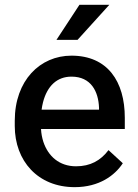

<svg xmlns="http://www.w3.org/2000/svg" viewBox="-20 -770 573 800"><path d="M291 9.8C393.6 9.8 458.5 -39.1 491.7 -89.8L432.1 -144.5C399.4 -101.1 356.4 -77.1 296.9 -77.1C227.5 -77.1 180.7 -118.7 160.6 -179.2C155.3 -195.8 151.9 -213.4 150.9 -232.4H500V-279.3C500 -430.7 428.2 -538.1 277.8 -538.1C147 -538.1 41.5 -435.1 41.5 -266.6V-245.1C41.5 -99.6 137.7 9.8 291 9.8ZM159.2 -343.8C176.8 -412.1 217.8 -450.7 277.8 -450.7C359.4 -450.7 390.1 -388.7 392.6 -321.3V-313H153.3C154.8 -323.7 156.7 -334 159.2 -343.8ZM215.3 -604H303.2L435.5 -750H311Z"/></svg>

Font: Bert Sans Medium
Style: Regular
Weight: 500
Designer: Christian Robertson (Google), Cristiano Sobral
Foundry: Google, Cristiano Sobral
Version: Version 3.101